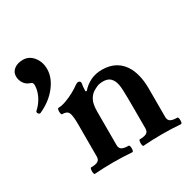

<svg xmlns="http://www.w3.org/2000/svg" viewBox="-151 -805 939 950"><g transform="rotate(-30 318.0 -329.5)"><path d="M45 -392Q37 -388 31 -397Q26 -405 31 -410Q58 -434 73 -465Q88 -496 88 -526Q88 -533 85 -537.5Q82 -542 70 -546Q52 -552 40.5 -569.5Q29 -587 29 -609Q29 -633 48.5 -648Q68 -663 99 -663Q134 -663 157.5 -634Q181 -605 181 -564Q181 -515 144 -467.5Q107 -420 45 -392ZM126 4Q122 4 120.5 -5Q119 -14 120.5 -23.5Q122 -33 126 -33Q152 -33 164.5 -40Q177 -47 177 -66V-252Q177 -298 169.5 -315.5Q162 -333 133 -333Q129 -333 127.5 -342Q126 -351 127.5 -360Q129 -369 133 -369Q152 -369 177 -378Q202 -387 225 -399.5Q248 -412 261 -422Q273 -431 281 -431Q294 -431 294 -418Q290 -399 290 -373L296 -371Q343 -425 413 -425Q504 -425 544 -348Q556 -323 562 -293.5Q568 -264 568 -227V-66Q568 -47 580.5 -40Q593 -33 618 -33Q623 -33 624.5 -23.5Q626 -14 624.5 -5Q623 4 618 4Q591 2 564.5 1Q538 0 511 0Q484 0 457.5 1Q431 2 404 4Q400 4 398.5 -5Q397 -14 398.5 -23.5Q400 -33 404 -33Q430 -33 442.5 -40Q455 -47 455 -66V-173Q455 -249 453.5 -286Q452 -323 442 -342Q432 -360 419 -366Q406 -372 389 -372Q367 -372 353 -365.5Q339 -359 328 -352Q310 -339 300 -317.5Q290 -296 290 -255V-66Q290 -47 302.5 -40Q315 -33 340 -33Q345 -33 346.5 -23.5Q348 -14 346.5 -5Q345 4 340 4Q313 2 286.5 1Q260 0 233 0Q206 0 179.5 1Q153 2 126 4Z"/></g></svg>

Font: Junicode
Style: Bold
Weight: 700
Designer: Peter S. Baker
Version: Version 2.100; ttfautohint (v1.8.4)